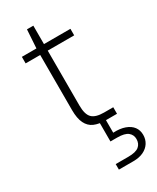

<svg xmlns="http://www.w3.org/2000/svg" viewBox="-219 -675 814 993"><g transform="rotate(-30 188.5 -178.0)"><path d="M246 0Q206 0 178.5 -12Q151 -24 136.5 -53.5Q122 -83 122 -133V-462H35V-501H122L129 -611H167V-501H325V-462H167V-134Q167 -81 188 -60Q209 -39 259 -39H314V0ZM178 255V222H253Q298 222 317 206.5Q336 191 336 163Q336 138 317 122.5Q298 107 253 107H213V-7H248V75Q289 73 318 83.5Q347 94 362 114Q377 134 377 162Q377 189 363.5 210Q350 231 325 243Q300 255 264 255Z"/></g></svg>

Font: DM Sans 17pt ExtraLight
Style: Regular
Weight: 250
Version: Version 4.004;gftools[0.9.30]